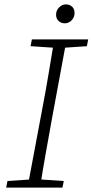

<svg xmlns="http://www.w3.org/2000/svg" viewBox="-20 -853 421 873"><path d="M8 0 14 -30 133 -38H149L270 -30L264 0ZM105 0 173 -362Q188 -440 201 -518Q214 -596 227 -674H283L216 -312Q202 -234 188 -156Q174 -78 162 0ZM119 -643 125 -674H381L375 -643L257 -635H240ZM275 -747Q258 -747 246.5 -757.5Q235 -768 235 -786Q235 -806 249 -819.5Q263 -833 279 -833Q297 -833 308 -822.5Q319 -812 319 -794Q319 -774 305.5 -760.5Q292 -747 275 -747Z"/></svg>

Font: Source Serif 4 18pt Light
Style: Italic
Weight: 300
Italic angle: -12°
Designer: Frank Grießhammer
Foundry: Adobe Systems Incorporated
Version: Version 4.004;hotconv 1.0.116;makeotfexe 2.5.65601